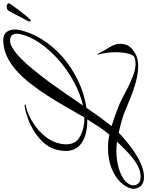

<svg xmlns="http://www.w3.org/2000/svg" viewBox="51 -881 908 1184"><g transform="rotate(-90 505.0 -289.0)"><path d="M5 145Q-33 145 -50 125Q-67 105 -67 82Q-67 78 -67 74.5Q-67 71 -66 68Q-58 33 -26 -0.5Q6 -34 60.5 -55.5Q115 -77 188 -77Q207 -77 227 -75Q247 -73 266 -68Q290 -96 313.5 -131Q337 -166 361 -205H342Q333 -205 323 -206Q254 -211 210 -243.5Q166 -276 166 -340Q166 -349 167.5 -358Q169 -367 170 -377Q178 -427 209.5 -465Q241 -503 283.5 -530Q326 -557 369 -572Q412 -587 443 -591H448Q453 -591 453 -588Q453 -584 443 -583Q414 -578 378 -560.5Q342 -543 306.5 -515Q271 -487 244.5 -449.5Q218 -412 210 -366Q207 -350 207 -336Q207 -283 242.5 -257.5Q278 -232 337 -224Q345 -223 354 -223H373L437 -334Q470 -392 505.5 -447.5Q541 -503 580 -553Q618 -603 661 -641Q703 -679 750.5 -701Q798 -723 851 -723Q885 -723 900 -702Q915 -681 915 -652Q915 -647 914.5 -641Q914 -635 913 -629Q899 -556 855.5 -486Q812 -416 748 -359Q683 -302 601.5 -262.5Q520 -223 432 -210Q400 -162 371 -123Q342 -84 319 -55Q349 -46 378.5 -35.5Q408 -25 436 -14Q455 -7 482 6.5Q509 20 537 35Q565 50 588 60Q618 74 647.5 83.5Q677 93 704 93Q724 93 742 87Q759 80 767 45.5Q775 11 775 -30Q775 -58 771 -87Q767 -116 760 -141Q759 -144 761 -144Q763 -143 769 -132Q788 -95 807.5 -64.5Q827 -34 827 1Q827 8 825.5 16Q824 24 822 32Q815 56 790 75.5Q765 95 745 101Q718 109 690 109Q644 109 592.5 95Q541 81 494.5 62Q448 43 415 29Q389 18 352.5 7.5Q316 -3 278 -11Q243 24 196 60Q149 96 99 120.5Q49 145 5 145ZM446 -231Q517 -247 590.5 -286.5Q664 -326 726 -380Q788 -434 832 -498Q876 -562 888 -627Q889 -630 889 -633.5Q889 -637 889 -640Q889 -657 879.5 -669Q870 -681 846 -681Q825 -681 798 -664Q768 -645 734.5 -612Q701 -579 665 -534Q628 -489 591 -439Q554 -388 517 -334.5Q480 -281 446 -231ZM10 124Q47 124 86 100Q125 76 160.5 42Q196 8 224 -22Q203 -23 185 -25Q130 -27 80.5 -16Q31 -5 -3 17Q-37 39 -45 69Q-46 72 -46 80Q-46 95 -35 109.5Q-24 124 10 124ZM972 -553Q967 -553 965 -559Q964 -563 966 -569Q976 -586 987 -607.5Q998 -629 1008 -648.5Q1018 -668 1023 -677Q1027 -685 1032 -691.5Q1037 -698 1044 -700Q1052 -702 1055 -702Q1065 -702 1070.5 -698Q1076 -694 1077 -690Q1078 -687 1066.5 -670.5Q1055 -654 1041.5 -636Q1028 -618 1020 -608Q1016 -602 1005.5 -589.5Q995 -577 986 -566.5Q977 -556 974 -554Q974 -554 973.5 -553.5Q973 -553 972 -553Z"/></g></svg>

Font: Birthstone Bounce
Style: Regular
Weight: 400
Designer: Robert E. Leuschke
Foundry: Rob Leuschke
Version: Version 1.010; ttfautohint (v1.8.3)